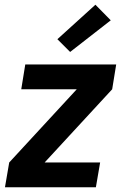

<svg xmlns="http://www.w3.org/2000/svg" viewBox="-20 -793 540 813"><path d="M1 0 19 -105 305 -415H70L87 -520H472L455 -415L169 -105H404L386 0ZM277 -573 223 -627 384 -773 449 -707Z"/></svg>

Font: Iosevka SS04 Extrabold Oblique
Style: Regular
Weight: 800
Italic angle: -9°
Monospace: yes
Designer: Belleve Invis
Foundry: Belleve Invis
Version: Version 19.0.0; ttfautohint (v1.8.4)